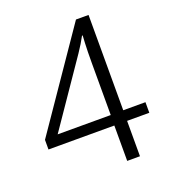

<svg xmlns="http://www.w3.org/2000/svg" viewBox="-132 -818 822 918"><g transform="rotate(-20 279.0 -359.5)"><path d="M23 -180V-229L359 -719H423V-234H536V-180H423V0H358V-180ZM359 -428Q359 -467 359 -498Q359 -529 359.5 -553.5Q360 -578 361 -598.5Q362 -619 363 -636L360 -637Q350 -618 339.5 -601Q329 -584 315 -563L89 -233H359Z"/></g></svg>

Font: Noto Sans Oriya Light
Style: Regular
Weight: 300
Version: Version 2.003